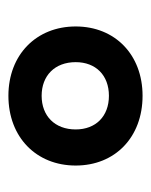

<svg xmlns="http://www.w3.org/2000/svg" viewBox="30 -794 367 468"><g transform="rotate(-90 214.0 -560.5)"><path d="M214 -397C314 -397 383 -464 383 -560C383 -656 314 -724 214 -724C113 -724 44 -656 44 -560C44 -464 113 -397 214 -397ZM214 -479C164 -479 132 -511 132 -560C132 -611 165 -643 214 -643C263 -643 296 -611 296 -560C296 -511 264 -479 214 -479Z"/></g></svg>

Font: Noto Sans Balinese SemiBold
Style: Regular
Weight: 600
Designer: Aditya Bayu, David Williams
Foundry: David Williams
Version: Version 2.005